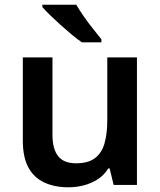

<svg xmlns="http://www.w3.org/2000/svg" viewBox="-20 -786 682 816"><path d="M562 -542V0H463L446 -70H440Q423 -42 396 -24.5Q369 -7 337 1.5Q305 10 271 10Q211 10 167 -11Q123 -32 100 -75.5Q77 -119 77 -188V-542H203V-213Q203 -153 227 -122.5Q251 -92 303 -92Q354 -92 383 -113.5Q412 -135 424 -176Q436 -217 436 -277V-542ZM304 -766Q317 -744 336 -716.5Q355 -689 375.5 -663.5Q396 -638 411 -619V-606H328Q309 -619 285.5 -638.5Q262 -658 237.5 -680Q213 -702 192.5 -722Q172 -742 160 -756V-766Z"/></svg>

Font: Noto Sans Thai SemiBold
Style: Regular
Weight: 600
Version: Version 2.001